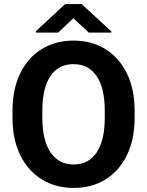

<svg xmlns="http://www.w3.org/2000/svg" viewBox="-20 -922 729 952"><path d="M647.5 -372.1V-338.4Q647.5 -230.5 609.1 -152.3Q570.8 -74.2 502.9 -32.2Q435.1 9.8 345.2 9.8Q256.3 9.8 187.7 -32.2Q119.1 -74.2 80.6 -152.3Q42 -230.5 42 -338.4V-372.1Q42 -480.5 80.3 -558.6Q118.7 -636.7 187 -678.7Q255.4 -720.7 344.2 -720.7Q434.1 -720.7 502.2 -678.7Q570.3 -636.7 608.9 -558.6Q647.5 -480.5 647.5 -372.1ZM499.5 -338.4V-373Q499.5 -485.4 459 -544.7Q418.5 -604 344.2 -604Q270 -604 230 -544.7Q189.9 -485.4 189.9 -373V-338.4Q189.9 -226.6 230.5 -166.5Q271 -106.4 345.2 -106.4Q419.4 -106.4 459.5 -166.5Q499.5 -226.6 499.5 -338.4ZM384.8 -901.9 532.2 -766.1V-760.3H420.4L343.8 -831.5L268.1 -760.3H158.2V-767.6L303.2 -901.9Z"/></svg>

Font: Vazirmatn UI FD
Style: Bold
Weight: 700
Designer: Saber Rastikerdar
Foundry: Saber Rastikerdar
Version: Version 33.003